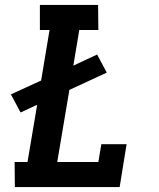

<svg xmlns="http://www.w3.org/2000/svg" viewBox="-20 -755 640 775"><path d="M40 0 39 -101H91L130 -332L63 -301L24 -374L146 -430L180 -634H141V-735H376L377 -634H300L276 -490L372 -535L411 -462L260 -392L211 -101H377L389 -173H491L463 0Z"/></svg>

Font: Iosevka Etoile
Style: Bold Italic
Weight: 700
Italic angle: -9°
Designer: Belleve Invis
Foundry: Belleve Invis
Version: Version 28.1.0; ttfautohint (v1.8.4)